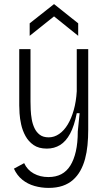

<svg xmlns="http://www.w3.org/2000/svg" viewBox="-20 -760 525 938"><path d="M217 158Q182 158 148.5 148.5Q115 139 89 118Q63 97 48 64L98 37Q113 70 144.5 87.5Q176 105 216 105Q253 105 279.5 91Q306 77 323.5 49Q341 21 350.5 -20.5Q360 -62 360 -118L369 -207H355Q343 -145 322.5 -107Q302 -69 273.5 -51.5Q245 -34 209 -34Q169 -34 144 -51.5Q119 -69 104.5 -95.5Q90 -122 83.5 -151.5Q77 -181 75.5 -206Q74 -231 74 -245V-520H129V-265Q129 -247 130 -224Q131 -201 135 -177.5Q139 -154 148.5 -134Q158 -114 174.5 -101.5Q191 -89 218 -89Q245 -89 269 -105.5Q293 -122 311 -152Q329 -182 340.5 -223Q352 -264 355 -314V-520H411V-126Q411 -87 407.5 -51Q404 -15 395.5 16.5Q387 48 372.5 74Q358 100 336.5 119Q315 138 285.5 148Q256 158 217 158ZM125 -585V-646L244 -740L362 -646V-585L244 -680Z"/></svg>

Font: Bricolage Grotesque SemiCondensed ExtraLight
Style: Regular
Weight: 250
Width: 4
Designer: Mathieu Triay
Foundry: Atelier Triay
Version: Version 1.000;gftools[0.9.30]